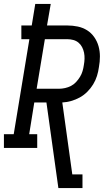

<svg xmlns="http://www.w3.org/2000/svg" viewBox="-46 -755 566 980"><path d="M252 205 191 -232H129L103 -70H144V0H-26V-70H24L104 -555H63V-625H116L134 -735H213L194 -625H297Q325 -625 351 -619.5Q377 -614 398.5 -600.5Q420 -587 435 -565.5Q450 -544 457 -519Q464 -494 464 -467Q464 -440 459 -413Q456 -390 449 -367.5Q442 -345 429.5 -324.5Q417 -304 399.5 -286.5Q382 -269 361 -257.5Q340 -246 317 -239.5Q294 -233 272 -232L323 135H375V205ZM141 -302H255Q270 -302 286 -305.5Q302 -309 316.5 -316.5Q331 -324 342.5 -336.5Q354 -349 362.5 -363Q371 -377 375.5 -392.5Q380 -408 382 -423Q385 -439 385.5 -455Q386 -471 383 -486Q380 -501 373 -514.5Q366 -528 354.5 -537.5Q343 -547 328 -551Q313 -555 297 -555H183Z"/></svg>

Font: Iosevka Curly Slab Oblique
Style: Regular
Weight: 400
Italic angle: -9°
Monospace: yes
Designer: Belleve Invis
Foundry: Belleve Invis
Version: Version 11.1.0; ttfautohint (v1.8.3)